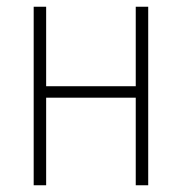

<svg xmlns="http://www.w3.org/2000/svg" viewBox="-20 -550 540 570"><path d="M80 0H117V-260H383V0H420V-530H383V-294H117V-530H80Z"/></svg>

Font: Noto Sans Mono ExtraCondensed ExtraLight
Style: Regular
Weight: 200
Width: 2
Designer: Monotype Design Team
Foundry: Monotype Imaging Inc.
Version: Version 2.014